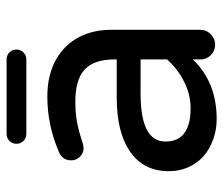

<svg xmlns="http://www.w3.org/2000/svg" viewBox="-68 -606 685 589"><g transform="rotate(-90 274.5 -311.5)"><path d="M127.9 -603.5Q127.9 -616.2 136.7 -625Q145.5 -633.8 158.2 -633.8H386.7Q399.4 -633.8 408.2 -625Q417 -616.2 417 -603.5Q417 -590.8 408.2 -582Q399.4 -573.2 386.7 -573.2H158.2Q145.5 -573.2 136.7 -582Q127.9 -590.8 127.9 -603.5ZM125 -6.8Q86.9 -24.4 65.4 -58.6Q43.9 -92.8 43.9 -136.7Q43.9 -212.9 103 -254.4Q162.1 -295.9 269.5 -295.9H386.7V-302.7Q386.7 -365.2 356 -394Q325.2 -422.9 256.8 -422.9Q221.7 -422.9 193.4 -417.5Q165 -412.1 127 -399.4L114.3 -397.5Q99.6 -397.5 88.4 -408.7Q77.1 -419.9 77.1 -435.5Q77.1 -462.9 103.5 -473.6Q185.5 -508.8 272.5 -508.8Q339.8 -508.8 387.7 -481.4Q432.6 -455.1 455.1 -411.6Q477.5 -368.2 477.5 -315.4V-39.1Q477.5 -20.5 463.9 -7.3Q450.2 5.9 431.6 5.9Q413.1 5.9 399.9 -7.3Q386.7 -20.5 386.7 -39.1V-62.5Q316.4 10.7 204.1 10.7Q162.1 10.7 125 -6.8ZM386.7 -141.6V-222.7H281.2Q134.8 -222.7 134.8 -146.5Q134.8 -69.3 237.3 -69.3Q279.3 -69.3 318.8 -89.4Q358.4 -109.4 386.7 -141.6Z"/></g></svg>

Font: FakePearl
Style: Regular
Weight: 400
Version: Version 1.2